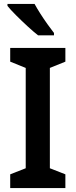

<svg xmlns="http://www.w3.org/2000/svg" viewBox="-20 -958 385 978"><path d="M313 0H32V-70L111 -101V-612L32 -644V-714H313V-644L234 -612V-101L313 -70ZM156 -938Q168 -916 185.5 -888.5Q203 -861 222 -834.5Q241 -808 255 -790V-778H174Q152 -795 121 -823.5Q90 -852 61.5 -880.5Q33 -909 18 -928V-938Z"/></svg>

Font: Noto Sans Gurmukhi UI SemiCondensed SemiBold
Style: Regular
Weight: 600
Width: 4
Designer: Jelle Bosma - Monotype Design Team
Foundry: Monotype Imaging Inc.
Version: Version 2.004; ttfautohint (v1.8.4.7-5d5b)